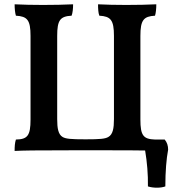

<svg xmlns="http://www.w3.org/2000/svg" viewBox="-20 -699 847 893"><path d="M746 -50H701C647 -52 633 -68 633 -143V-532C633 -606 648 -623 701 -626C705 -639 707 -659 707 -679C670 -677 615 -676 567 -676C520 -676 473 -677 436 -679C436 -659 437 -639 442 -626C495 -623 510 -606 510 -532V-145C510 -102 505 -74 484 -62C469 -53 444 -51 378 -51C311 -51 286 -53 271 -62C251 -74 246 -102 246 -145V-532C246 -606 260 -623 313 -626C318 -639 320 -659 320 -679C282 -677 227 -676 180 -676C133 -676 86 -677 48 -679C48 -659 50 -639 54 -626C107 -623 122 -606 122 -532V-143C122 -68 108 -51 54 -50C49 -35 48 -17 48 3C88 1 138 0 312 0H441C551 0 614 0 655 1C664 54 669 113 668 168C693 176 727 176 749 168C749 98 754 39 762 -3C762 -21 757 -37 746 -50Z"/></svg>

Font: Vollkorn Semibold
Style: Regular
Weight: 600
Designer: Friedrich Althausen
Foundry: Friedrich Althausen
Version: Version 4.015;PS 004.015;hotconv 1.0.88;makeotf.lib2.5.64775